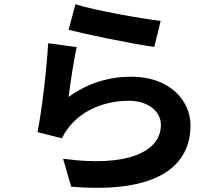

<svg xmlns="http://www.w3.org/2000/svg" viewBox="-20 -825 1040 901"><path d="M334 -805 302 -685C380 -665 603 -618 704 -605L734 -727C647 -737 429 -775 334 -805ZM340 -604 206 -622C199 -498 176 -303 156 -205L271 -176C280 -196 290 -212 308 -234C371 -310 473 -352 586 -352C673 -352 735 -304 735 -239C735 -112 576 -39 276 -80L314 51C730 86 874 -54 874 -236C874 -357 772 -465 597 -465C492 -465 393 -436 302 -370C309 -427 327 -549 340 -604Z"/></svg>

Font: Noto Sans TC
Style: Bold
Weight: 700
Designer: Ryoko NISHIZUKA 西塚涼子 (kana, bopomofo & ideographs); Paul D. Hunt (Latin, Greek & Cyrillic); Sandoll Communications 산돌커뮤니
Foundry: Adobe
Version: Version 2.004;hotconv 1.0.118;makeotfexe 2.5.65603